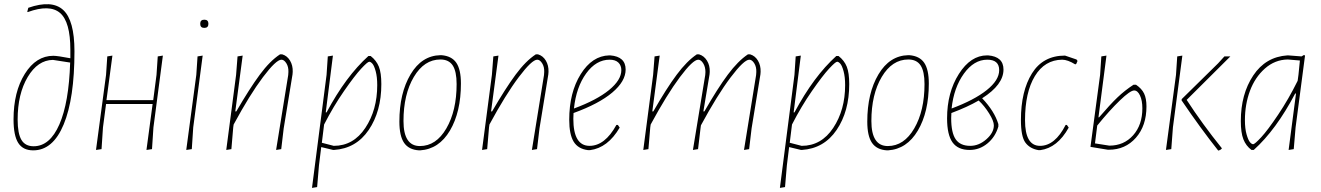

<svg xmlns="http://www.w3.org/2000/svg" viewBox="-20 -727 6440 936"><path d="M142 6Q92 6 69 -30Q46 -66 46 -145Q46 -279 101 -367Q156 -455 240 -455Q260 -455 323 -443V-484Q323 -621 272.5 -664Q222 -707 115 -668L113 -670L118 -689Q233 -729 288 -678.5Q343 -628 343 -477Q343 -247 290.5 -120.5Q238 6 142 6ZM66 -144Q66 -76 84.5 -45Q103 -14 144 -14Q223 -14 269.5 -120.5Q316 -227 322 -422L238 -435Q164 -434 115 -351.5Q66 -269 66 -144Z M528 -456 499 -239H727L743 -362L749 -452L774 -456L728 -106L721 0L694 4L724 -220H497L482 -106L475 0L448 4L497 -362L503 -452Z M956 -611Q956 -631 976 -631Q996 -631 996 -611Q996 -591 976 -591Q956 -591 956 -611ZM968 -456 922 -106 915 0 888 4 937 -362 943 -452Z M1083 4 1131 -362 1138 -452 1163 -456 1127 -184H1132Q1197 -296 1246.5 -363Q1296 -430 1345 -462H1356Q1380 -455 1394 -431.5Q1408 -408 1407 -377L1406 -364L1363 -101L1351 0L1326 4L1385 -361L1386 -376Q1387 -401 1376 -418.5Q1365 -436 1352 -436Q1326 -436 1262 -351Q1198 -266 1119 -120L1117 -106L1108 0Z M1603 -456 1568 -179H1572Q1666 -355 1776 -454H1787Q1815 -432 1827 -402Q1839 -372 1839 -317Q1839 -184 1777.5 -93.5Q1716 -3 1608 4H1604L1546 -10L1535 79L1526 185L1501 189L1572 -362L1578 -452ZM1780 -426Q1772 -426 1740.5 -392Q1709 -358 1657 -283Q1605 -208 1560 -120L1549 -31L1607 -16Q1703 -16 1761 -103.5Q1819 -191 1819 -312Q1819 -352 1811.5 -379.5Q1804 -407 1795.5 -416.5Q1787 -426 1780 -426Z M2127 -458H2132Q2182 -454 2204.5 -421Q2227 -388 2227 -320Q2227 -181 2173.5 -90.5Q2120 0 2028 6H2023Q1973 3 1950 -30.5Q1927 -64 1927 -134Q1927 -273 1981.5 -364.5Q2036 -456 2127 -458ZM2127 -437Q2048 -437 1997.5 -352Q1947 -267 1947 -137Q1947 -15 2027 -15Q2106 -15 2156 -101Q2206 -187 2206 -317Q2206 -379 2187 -408Q2168 -437 2127 -437Z M2330 4 2378 -362 2385 -452 2410 -456 2374 -184H2379Q2444 -296 2493.5 -363Q2543 -430 2592 -462H2603Q2627 -455 2641 -431.5Q2655 -408 2654 -377L2653 -364L2610 -101L2598 0L2573 4L2632 -361L2633 -376Q2634 -401 2623 -418.5Q2612 -436 2599 -436Q2573 -436 2509 -351Q2445 -266 2366 -120L2364 -106L2355 0Z M3001 -105Q2943 -6 2856 5H2847Q2798 -1 2776.5 -36.5Q2755 -72 2755 -143Q2755 -276 2811 -365.5Q2867 -455 2950 -457H2955Q3030 -451 3030 -388Q3030 -331 2965 -276Q2900 -221 2776 -176Q2775 -167 2775 -148Q2775 -16 2854 -16Q2929 -16 2985 -118H2992ZM2952 -436Q2886 -436 2837.5 -369Q2789 -302 2778 -198Q2889 -239 2949 -288Q3009 -337 3009 -385Q3009 -408 2994.5 -422Q2980 -436 2952 -436Z M3196 -456 3160 -184H3165Q3229 -296 3279 -363Q3329 -430 3377 -462H3388Q3412 -455 3426.5 -431.5Q3441 -408 3440 -377L3439 -364L3409 -184H3414Q3478 -296 3528 -363Q3578 -430 3626 -462H3637Q3661 -455 3675 -431.5Q3689 -408 3688 -377L3687 -364L3644 -101L3632 0L3607 4L3666 -361L3667 -376Q3668 -401 3657 -418.5Q3646 -436 3633 -436Q3607 -436 3542 -350Q3477 -264 3397 -116L3395 -101L3383 0L3358 4L3418 -361L3419 -376Q3419 -401 3408 -418.5Q3397 -436 3384 -436Q3358 -436 3294.5 -351Q3231 -266 3152 -120L3150 -106L3141 0L3116 4L3164 -362L3171 -452Z M3884 -456 3849 -179H3853Q3947 -355 4057 -454H4068Q4096 -432 4108 -402Q4120 -372 4120 -317Q4120 -184 4058.5 -93.5Q3997 -3 3889 4H3885L3827 -10L3816 79L3807 185L3782 189L3853 -362L3859 -452ZM4061 -426Q4053 -426 4021.5 -392Q3990 -358 3938 -283Q3886 -208 3841 -120L3830 -31L3888 -16Q3984 -16 4042 -103.5Q4100 -191 4100 -312Q4100 -352 4092.5 -379.5Q4085 -407 4076.5 -416.5Q4068 -426 4061 -426Z M4408 -458H4413Q4463 -454 4485.5 -421Q4508 -388 4508 -320Q4508 -181 4454.5 -90.5Q4401 0 4309 6H4304Q4254 3 4231 -30.5Q4208 -64 4208 -134Q4208 -273 4262.5 -364.5Q4317 -456 4408 -458ZM4408 -437Q4329 -437 4278.5 -352Q4228 -267 4228 -137Q4228 -15 4308 -15Q4387 -15 4437 -101Q4487 -187 4487 -317Q4487 -379 4468 -408Q4449 -437 4408 -437Z M4707 4Q4650 4 4623.5 -33Q4597 -70 4597 -150Q4597 -276 4654.5 -366.5Q4712 -457 4792 -457H4797Q4872 -451 4872 -388Q4872 -314 4768 -248Q4828 -185 4847 -122V-110Q4832 -59 4793.5 -27.5Q4755 4 4707 4ZM4793 -436Q4728 -436 4679 -368Q4630 -300 4619 -198Q4729 -239 4790 -287.5Q4851 -336 4851 -385Q4851 -436 4793 -436ZM4617 -151Q4617 -80 4639 -48Q4661 -16 4710 -16Q4752 -16 4788.5 -48Q4825 -80 4825 -116Q4825 -137 4802 -174Q4779 -211 4751 -237Q4696 -205 4618 -176Q4617 -168 4617 -151Z M5172 -456 5228 -437 5233 -430 5227 -416 5222 -413Q5185 -436 5158 -436Q5073 -435 5025 -356Q4977 -277 4977 -141Q4977 -16 5050 -16Q5123 -16 5175 -118H5181L5190 -105Q5135 -6 5051 5H5043Q5001 -2 4979 -31.5Q4957 -61 4957 -142Q4957 -283 5011 -369.5Q5065 -456 5172 -456Z M5296 -11 5343 -362 5349 -452 5374 -456 5335 -155H5338Q5392 -218 5427.5 -252Q5463 -286 5506 -314H5518Q5546 -295 5557.5 -271Q5569 -247 5569 -208Q5569 -114 5517.5 -55.5Q5466 3 5385 3H5381ZM5509 -286Q5490 -286 5439.5 -237.5Q5389 -189 5329 -115L5318 -28L5388 -17Q5459 -17 5504 -67.5Q5549 -118 5549 -199Q5549 -237 5537.5 -261.5Q5526 -286 5509 -286Z M5664 4 5713 -362 5719 -452 5744 -456 5698 -106 5690 0ZM5978 -452 5765 -240Q5841 -123 5936 -5V-2Q5930 4 5921 7L5918 6Q5833 -101 5740 -238L5741 -244L5918 -418L5949 -452Z M6256 -457H6260L6325 -452L6337 -459L6342 -456L6296 -106L6287 0L6262 4L6298 -271H6294Q6201 -94 6092 4H6081Q6054 -16 6041.5 -48Q6029 -80 6029 -137Q6029 -268 6089.5 -359Q6150 -450 6256 -457ZM6049 -141Q6049 -100 6057 -72Q6065 -44 6073.5 -34Q6082 -24 6089 -24Q6097 -24 6128.5 -58Q6160 -92 6211 -168Q6262 -244 6306 -333L6310 -362L6317 -432L6258 -437Q6195 -436 6146.5 -393Q6098 -350 6073.5 -284Q6049 -218 6049 -141Z"/></svg>

Font: Alegreya Sans SC Thin
Style: Italic
Weight: 100
Italic angle: -7°
Designer: Juan Pablo del Peral
Foundry: Huerta Tipografica
Version: Version 2.007